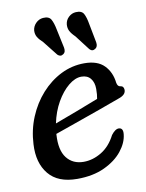

<svg xmlns="http://www.w3.org/2000/svg" viewBox="-79 -729 606 795"><g transform="rotate(-10 224.0 -331.5)"><path d="M402.5 -139Q399 -104 371.8 -69.8Q344.5 -35.5 296.2 -13Q248 9.5 181.5 9.5Q100.5 9.5 61.8 -37.8Q23 -85 27.5 -163Q30.5 -223 52.5 -276Q74.5 -329 111 -369.8Q147.5 -410.5 194 -433.8Q240.5 -457 292.5 -457Q348 -457 376 -428.2Q404 -399.5 409 -354.5Q412 -339 422 -337.5Q437 -336.5 438 -321Q439.5 -299 407.5 -288.5Q370 -274.5 318 -256Q266 -237.5 214.8 -219.5Q163.5 -201.5 128 -189V-187Q123.5 -121 149 -88.2Q174.5 -55.5 220 -55.5Q258.5 -55.5 295 -77.5Q331.5 -99.5 354.5 -144.5Q372 -167.5 387.5 -166.5Q405.5 -165 402.5 -139ZM271 -404.5Q244.5 -404.5 216.5 -381.5Q188.5 -358.5 166.2 -319.5Q144 -280.5 134 -232Q173.5 -246.5 226.2 -266.5Q279 -286.5 319.5 -302.5Q323 -319 323 -344Q323 -371.5 309.5 -388Q296 -404.5 271 -404.5ZM341 -614.5 356.5 -534Q359.5 -515.5 348 -508Q334.5 -499 323.5 -511L276 -573Q260.5 -588 254.2 -600.5Q248 -613 249.5 -628.5Q251.5 -646 264.5 -658.2Q277.5 -670.5 295 -671.5Q320 -673 328.2 -657.2Q336.5 -641.5 341 -614.5ZM204.5 -615.5 221.5 -535.5Q223 -527.5 221.5 -520.5Q220 -513.5 213.5 -509Q201 -500 189 -511.5L140.5 -573Q125 -587 118 -599.2Q111 -611.5 112 -627Q114 -644.5 126.8 -657.2Q139.5 -670 157 -671.5Q182 -673.5 190.8 -657.8Q199.5 -642 204.5 -615.5Z"/></g></svg>

Font: Fraunces 72pt SuperSoft
Style: Italic
Weight: 400
Italic angle: -16°
Version: Version 1.000;[b76b70a41]